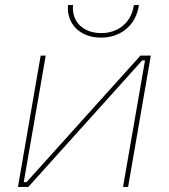

<svg xmlns="http://www.w3.org/2000/svg" viewBox="-20 -740 668 760"><path d="M51 0H92L543 -501H554L467 0H487L577 -520H536L85 -19H74L161 -520H141ZM380 -591C455 -591 518 -637 530 -720H510C500 -649 446 -609 381 -609C306 -609 263 -657 269 -720H249C243 -646 296 -591 380 -591Z"/></svg>

Font: Fixel Display 20240404 Thin
Style: Italic
Weight: 100
Italic angle: -10°
Designer: AlfaBravo + MacPaw
Foundry: Kyrylo Tkachov, Marchela Mozhyna, Serhii Makarenko, Maria Weinstein, Zakhar Kryvoshyya
Version: Version 1.211;Glyphs 3.2 (3225)